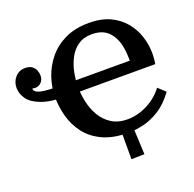

<svg xmlns="http://www.w3.org/2000/svg" viewBox="-181 -870 1213 1203"><g transform="rotate(-20 425.5 -269.0)"><path d="M494 178V-39H571L581 176ZM535 16Q433 16 364 -16Q295 -48 254 -101.5Q213 -155 195 -220Q177 -285 177 -350Q177 -415 198.5 -479.5Q220 -544 263.5 -597.5Q307 -651 374.5 -683.5Q442 -716 535 -716Q616 -716 674 -689Q732 -662 770 -616Q808 -570 826 -514Q844 -458 844 -399Q844 -382 842.5 -365Q841 -348 838 -331H690Q701 -419 689.5 -490Q678 -561 637.5 -603Q597 -645 521 -643Q470 -642 434 -616.5Q398 -591 376 -549.5Q354 -508 344 -459Q334 -410 334 -362Q334 -315 345 -263Q356 -211 382 -166Q408 -121 451.5 -93Q495 -65 559 -65Q601 -65 645.5 -79.5Q690 -94 730 -122Q770 -150 798 -188L846 -144Q797 -77 741.5 -42.5Q686 -8 632.5 4Q579 16 535 16ZM256 -331Q144 -331 82 -354Q20 -377 -5 -413Q-30 -449 -30 -488Q-30 -529 -4 -558Q22 -587 61 -587Q91 -587 107.5 -575Q124 -563 131 -545Q138 -527 138 -510Q138 -482 121 -465Q104 -448 81 -448Q77 -448 72.5 -449Q68 -450 63 -451Q61 -444 63 -440Q74 -418 124 -412Q174 -406 256 -406H725V-331Z"/></g></svg>

Font: Lora
Style: Weight 700
Weight: 700
Designer: Olga Karpushina, Alexei Vanyashin (Cyrillic)
Foundry: Cyreal
Version: Version 3.001